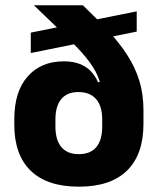

<svg xmlns="http://www.w3.org/2000/svg" viewBox="-20 -680 587 714"><path d="M273.4 14.2Q155.7 14.2 94.5 -44.8Q33.2 -103.9 33.2 -216.1V-236.8Q33.2 -339.5 82.9 -395.7Q132.6 -451.9 216.8 -451.9Q252.3 -451.9 277.2 -441.9Q302.1 -431.8 318.4 -414.4Q334.8 -396.9 344.6 -374.5L390.1 -376.6L360.1 -235.3Q360.1 -260.3 354.4 -279.4Q348.6 -298.4 337.5 -311.3Q326.4 -324.2 309.8 -331Q293.2 -337.7 271.4 -337.7Q229.5 -337.7 207.8 -311.5Q186.1 -285.3 186.1 -235.3V-209.4Q186.1 -158.9 208.4 -132.8Q230.7 -106.7 273.1 -106.7Q315.9 -106.7 338 -132.8Q360.1 -158.9 360.1 -209.4Q360.1 -224.5 360.1 -243.8Q360.1 -263 360.1 -284.8Q359.3 -301.3 358.2 -315.4Q357.2 -329.5 356.3 -345.4Q353.3 -381 335.3 -414.1Q317.3 -447.3 285.4 -483.1Q253.6 -518.8 208.5 -561.9Q163.5 -604.9 106.3 -660.1V-660.3H288.2Q341.9 -609.1 383.8 -563.7Q425.8 -518.4 454.5 -473.3Q483.3 -428.3 498.4 -378.9Q513.5 -329.5 513.5 -270.2V-219.6Q513.5 -105.6 452.5 -45.7Q391.6 14.2 273.4 14.2ZM488.4 -562.5 94.5 -482.8V-558.7L488.4 -637.7Z"/></svg>

Font: Anek Kannada Medium
Style: Regular
Weight: 500
Designer: Vaishnavi Murthy, Maithili Shingre (Kannada) & Yesha Goshar (Latin)
Foundry: Ek Type
Version: Version 1.003